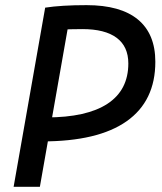

<svg xmlns="http://www.w3.org/2000/svg" viewBox="-20 -723 626 743"><path d="M32.7 0 154.8 -693.4H256.3L134.3 0ZM88.4 -175.8 104.5 -268.6H159.2Q315.4 -268.6 396 -321.5Q476.6 -374.5 476.6 -477.5Q476.6 -543 431.4 -576.7Q386.2 -610.4 298.8 -610.4Q201.2 -610.4 138.7 -600.6L154.8 -693.4Q217.3 -703.1 314.9 -703.1Q446.3 -703.1 513.7 -647.5Q581.1 -591.8 581.1 -483.9Q581.1 -332 470.2 -253.9Q359.4 -175.8 143.1 -175.8Z"/></svg>

Font: Cascadia Code
Style: Italic
Weight: 400
Italic angle: -10°
Designer: Aaron Bell
Foundry: Saja Typeworks
Version: Version 2407.024